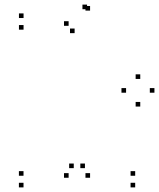

<svg xmlns="http://www.w3.org/2000/svg" viewBox="-20 -803 690 833"><path d="M650 -400.8V-420.8H630V-400.8ZM588.5 -460.5V-480.5H568.5V-460.5ZM527 -400.8V-420.8H507V-400.8ZM588.5 -340.7V-360.7H568.5V-340.7ZM566.5 10V-10H546.5V10ZM566.5 -40.5V-60.5H546.5V-40.5ZM348.5 -73.5V-93.5H328.5V-73.5ZM370.8 -31.8V-51.8H350.8V-31.8ZM370.8 -757V-777H350.8V-757ZM357.7 -763V-783H337.7V-763ZM82.2 -724.8V-744.8H62.2V-724.8ZM82.2 -674.3V-694.3H62.2V-674.3ZM303.7 -659.2V-679.2H283.7V-659.2ZM277.7 -691V-711H257.7V-691ZM277.7 -31.8V-51.8H257.7V-31.8ZM300 -73.5V-93.5H280V-73.5ZM82 -40.5V-60.5H62V-40.5ZM82 10V-10H62V10Z"/></svg>

Font: Monaspace Xenon Dots Var
Style: Regular
Weight: 400
Designer: Riley Cran and the Lettermatic Team
Version: Version 1.100 (Monaspace Xenon Dots)